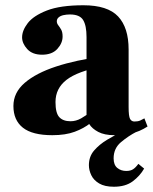

<svg xmlns="http://www.w3.org/2000/svg" viewBox="-20 -502 581 730"><path d="M415 12Q377 12 353.5 -0.5Q330 -13 319.5 -30Q309 -47 309 -60V-361Q309 -405 296 -426Q283 -447 246 -447Q233 -447 221.5 -444.5Q210 -442 203 -436Q196 -430 196 -421Q196 -413 201.5 -406Q207 -399 212.5 -389.5Q218 -380 218 -363Q218 -338 198 -316Q178 -294 140 -294Q103 -294 83.5 -315.5Q64 -337 64 -360Q64 -386 85.5 -414Q107 -442 158 -462Q209 -482 297 -482Q389 -482 429 -439.5Q469 -397 469 -314V-95Q469 -60 474.5 -50Q480 -40 491 -40Q505 -40 513.5 -44Q522 -48 529 -52L541 -21Q510 -1 478.5 5.5Q447 12 415 12ZM179 12Q103 12 67 -16.5Q31 -45 31 -99Q31 -150 74 -187Q117 -224 193 -249Q269 -274 369 -287V-249Q275 -231 233 -198.5Q191 -166 191 -114Q191 -72 205.5 -56.5Q220 -41 248 -41Q269 -41 288.5 -52Q308 -63 324 -77Q340 -91 349 -101L368 -74Q349 -54 324 -34Q299 -14 264 -1Q229 12 179 12ZM413 208Q378 208 357 195.5Q336 183 327 164Q318 145 318 126Q318 93 338 70Q358 47 387 29.5Q416 12 444 -1H499Q468 15 440 38.5Q412 62 412 100Q412 125 426 136.5Q440 148 460 148Q476 148 486 141.5Q496 135 506 121L528 139Q512 167 484.5 187.5Q457 208 413 208Z"/></svg>

Font: Frank Ruhl Libre Black
Style: Regular
Weight: 900
Designer: Yanek Iontef
Foundry: Fontef
Version: Version 6.004